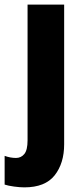

<svg xmlns="http://www.w3.org/2000/svg" viewBox="-61 -569 356 829"><path d="M44 240Q134 240 175 188Q216 136 216 54V-549H58V37Q58 79 44 96Q30 113 8 113Q-16 113 -41 104V228Q-26 233 -0.5 236.5Q25 240 44 240Z"/></svg>

Font: Noto Sans Display SemiCondensed Extra
Style: Regular
Weight: 800
Width: 4
Designer: Monotype Design Team
Foundry: Monotype Imaging Inc.
Version: Version 1.900